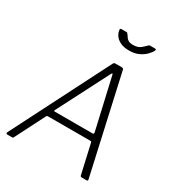

<svg xmlns="http://www.w3.org/2000/svg" viewBox="-218 -1093 1143 1233"><g transform="rotate(30 353.0 -476.5)"><path d="M22 0Q18 0 15.5 -3.5Q13 -7 15 -12L381 -732Q384 -738 387.5 -740Q391 -742 398 -742H442Q450 -742 454 -738.5Q458 -735 458 -730L619 -10Q620 -6 618 -3Q616 0 611 0H576Q564 0 563 -10L514 -226Q513 -232 506 -232H191Q183 -232 179 -224L68 -6Q67 -2 64 -1Q61 0 56 0H22ZM494 -280Q504 -280 502 -292L416 -668Q414 -678 410.5 -677Q407 -676 402 -665L211 -293Q207 -285 207.5 -282.5Q208 -280 212 -280ZM567 -953Q574 -953 576 -950Q578 -947 575 -941Q567 -924 547.5 -904.5Q528 -885 499 -871.5Q470 -858 429 -858Q390 -858 363.5 -871Q337 -884 324 -904.5Q311 -925 310 -946Q310 -948 312 -950.5Q314 -953 319 -953H357Q362 -953 363.5 -950.5Q365 -948 369 -943Q374 -938 380 -927.5Q386 -917 398.5 -909.5Q411 -902 434 -902Q469 -902 489 -918.5Q509 -935 522 -949Q525 -952 527.5 -952.5Q530 -953 533 -953Z"/></g></svg>

Font: Libre Franklin Thin ExtraLight
Style: Italic
Weight: 250
Italic angle: -8°
Version: Version 3.000